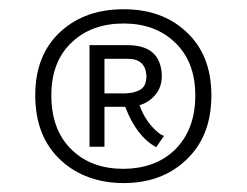

<svg xmlns="http://www.w3.org/2000/svg" viewBox="-20 -819 540 420"><path d="M250 -418.5Q210.4 -418.5 175.3 -430.9Q140.1 -443.4 113.8 -467.8Q57.1 -519.5 57.1 -610.4Q57.1 -700.2 113.8 -751Q167 -798.8 250.5 -798.8Q333.5 -798.8 385.7 -751Q442.4 -700.2 442.4 -610.4Q442.4 -519.5 385.7 -467.8Q333 -418.5 250 -418.5ZM250 -449.7Q282.7 -449.7 311.3 -459.7Q339.8 -469.7 361.3 -490.2Q407.2 -534.2 407.2 -610.4Q407.2 -685.1 361.3 -727.5Q318.4 -767.6 250.5 -767.6Q181.6 -767.6 138.2 -727.5Q92.3 -685.5 92.3 -610.4Q92.3 -533.2 138.2 -490.2Q180.7 -449.7 250 -449.7ZM321.8 -497.1Q278.8 -520 253.9 -585.4H208.5V-498H175.8V-720.2H259.3Q332 -720.2 334 -653.3Q334 -628.4 319.8 -611.6Q305.7 -594.7 285.2 -588.9Q298.8 -550.8 327.1 -528.3Q334.5 -522.5 338.9 -522ZM300.3 -653.3Q298.3 -690.4 259.3 -690.4H208.5V-614.7H254.9Q276.4 -615.7 288.3 -623.8Q300.3 -631.8 300.3 -653.3Z"/></svg>

Font: Duru Sans
Style: Regular
Weight: 400
Designer: Onur Yazõcõgil
Foundry: Onur Yazõcõgil
Version: Version 1.002